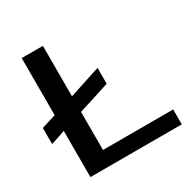

<svg xmlns="http://www.w3.org/2000/svg" viewBox="-160 -852 956 981"><g transform="rotate(-30 318.0 -362.0)"><path d="M221.7 -323.2Q221.7 -323.2 246.1 -331.1Q269.5 -337.9 299.8 -347.7Q337.9 -360.4 372.1 -371.1Q406.2 -381.8 406.2 -381.8Q406.2 -381.8 406.2 -382.8Q407.2 -382.8 407.2 -382.8Q407.2 -382.8 407.2 -429.7Q407.2 -475.6 407.2 -475.6Q407.2 -475.6 382.8 -467.8Q359.4 -460 328.1 -450.2Q291 -437.5 256.8 -426.8Q221.7 -415 221.7 -415Q221.7 -415 221.7 -453.1Q221.7 -492.2 221.7 -542Q221.7 -602.5 221.7 -658.2Q221.7 -712.9 221.7 -712.9Q221.7 -712.9 206.1 -712.9Q189.5 -712.9 168.9 -712.9Q143.6 -712.9 120.1 -712.9Q96.7 -712.9 96.7 -712.9Q96.7 -712.9 96.7 -669.9Q96.7 -626 96.7 -569.3Q96.7 -545.9 96.7 -521.5Q96.7 -496.1 96.7 -474.6Q96.7 -432.6 96.7 -404.3Q96.7 -376 96.7 -376Q96.7 -376 54.7 -363.3Q12.7 -349.6 12.7 -349.6Q12.7 -349.6 12.7 -349.6Q11.7 -348.6 11.7 -348.6Q11.7 -348.6 11.7 -301.8Q11.7 -254.9 11.7 -254.9Q11.7 -254.9 54.7 -268.6Q96.7 -283.2 96.7 -283.2Q96.7 -283.2 96.7 -248Q96.7 -212.9 96.7 -167Q96.7 -112.3 96.7 -61.5Q96.7 -10.7 96.7 -10.7Q96.7 -10.7 111.3 -10.7Q125 -10.7 149.4 -10.7Q193.4 -10.7 264.6 -10.7Q335 -10.7 407.2 -10.7Q496.1 -10.7 566.4 -10.7Q635.7 -10.7 635.7 -10.7Q635.7 -10.7 635.7 -54.7Q635.7 -98.6 635.7 -98.6Q635.7 -98.6 583 -98.6Q529.3 -98.6 460 -98.6Q430.7 -98.6 400.4 -98.6Q370.1 -98.6 342.8 -98.6Q292 -98.6 256.8 -98.6Q221.7 -98.6 221.7 -98.6Q221.7 -98.6 221.7 -140.6Q221.7 -181.6 221.7 -227.5Q221.7 -264.6 221.7 -293.9Q221.7 -323.2 221.7 -323.2Z"/></g></svg>

Font: umazing
Style: Display
Weight: 400
Designer: umazing